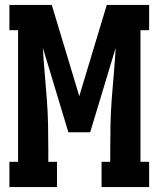

<svg xmlns="http://www.w3.org/2000/svg" viewBox="-20 -755 640 775"><path d="M18 0V-102H53V-633H18V-735H189L300 -367L411 -735H582V-633H547V-102H582V0H390V-102H425V-147Q425 -199 426 -251Q427 -303 431 -355Q435 -407 439.5 -458.5Q444 -510 447 -562L344 -221H256L153 -562Q156 -510 160.5 -458.5Q165 -407 169 -355Q173 -303 174 -251Q175 -199 175 -147V-102H210V0Z"/></svg>

Font: Iosevka HT Extrabold Extended
Style: Regular
Weight: 800
Width: 7
Monospace: yes
Designer: Belleve Invis
Foundry: Belleve Invis
Version: Version 32.3.0; ttfautohint (v1.8.4)